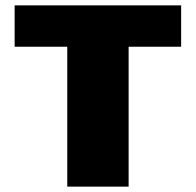

<svg xmlns="http://www.w3.org/2000/svg" viewBox="-20 -695 730 715"><path d="M230.5 0H459V-521H654.5V-675H34.5V-521H230.5Z"/></svg>

Font: Anybody UltraCondensed Thin Black
Style: Regular
Weight: 900
Version: Version 1.111